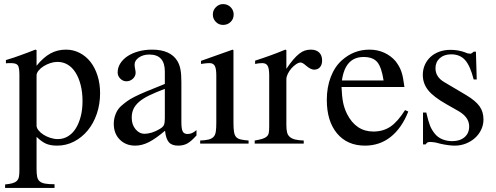

<svg xmlns="http://www.w3.org/2000/svg" viewBox="-20 -703 2428 940"><path d="M9 -409Q30 -415 47.5 -421Q65 -427 81.5 -433Q98 -439 115.5 -445.5Q133 -452 153 -460L159 -458V-381Q192 -422 226.5 -441Q261 -460 303 -460Q339 -460 370 -444Q401 -428 423 -400Q445 -372 457.5 -332.5Q470 -293 470 -247Q470 -193 454 -146Q438 -99 409.5 -64.5Q381 -30 342.5 -10Q304 10 260 10Q228 10 206.5 1Q185 -8 159 -33V124Q159 148 162 162.5Q165 177 174.5 185Q184 193 201.5 196Q219 199 247 199V217H5V200Q27 198 41 194Q55 190 62.5 182.5Q70 175 72.5 163Q75 151 75 131V-337Q75 -372 67.5 -383Q60 -394 34 -394Q27 -394 21.5 -394Q16 -394 9 -393ZM159 -88Q159 -77 168.5 -65Q178 -53 193 -43.5Q208 -34 226.5 -28Q245 -22 263 -22Q290 -22 312.5 -35.5Q335 -49 350.5 -73.5Q366 -98 375 -132Q384 -166 384 -208Q384 -251 375 -286.5Q366 -322 350 -347.5Q334 -373 311.5 -386.5Q289 -400 261 -400Q244 -400 226 -394Q208 -388 193 -378.5Q178 -369 168.5 -357Q159 -345 159 -334Z M942 -40Q916 -11 897 -0.5Q878 10 852 10Q821 10 806.5 -7Q792 -24 788 -63Q742 -24 708.5 -7Q675 10 642 10Q596 10 566.5 -19.5Q537 -49 537 -97Q537 -122 546.5 -145.5Q556 -169 573 -184Q589 -198 603 -208Q617 -218 638.5 -229Q660 -240 694.5 -254.5Q729 -269 787 -292V-353Q787 -436 711 -436Q681 -436 660 -421.5Q639 -407 639 -387Q639 -376 642 -363Q643 -358 643.5 -354Q644 -350 644 -347Q644 -330 630.5 -317.5Q617 -305 599 -305Q582 -305 569 -318Q556 -331 556 -348Q556 -372 569 -392.5Q582 -413 604.5 -428Q627 -443 658 -451.5Q689 -460 724 -460Q814 -460 848 -405Q859 -387 863.5 -363Q868 -339 868 -300V-105Q868 -72 874.5 -59.5Q881 -47 898 -47Q909 -47 919 -51Q929 -55 942 -66ZM787 -268Q742 -251 711 -236Q680 -221 661 -204.5Q642 -188 633.5 -169.5Q625 -151 625 -129V-125Q625 -93 643.5 -70.5Q662 -48 688 -48Q704 -48 723.5 -54Q743 -60 761 -71Q777 -80 782 -90Q787 -100 787 -123Z M1123 -457V-102Q1123 -75 1125.5 -58.5Q1128 -42 1135.5 -33Q1143 -24 1157.5 -20.5Q1172 -17 1197 -15V0H960V-15Q986 -16 1001.5 -20Q1017 -24 1025.5 -33Q1034 -42 1036.5 -58.5Q1039 -75 1039 -102V-334Q1039 -367 1031.5 -380.5Q1024 -394 1006 -394Q990 -394 972 -391L964 -390V-405L1119 -460ZM1072 -683Q1094 -683 1109 -668Q1124 -653 1124 -632Q1124 -610 1109 -595.5Q1094 -581 1072 -581Q1051 -581 1036.5 -596Q1022 -611 1022 -632Q1022 -653 1037 -668Q1052 -683 1072 -683Z M1229 -406Q1251 -413 1269.5 -419.5Q1288 -426 1305 -432Q1322 -438 1339.5 -445Q1357 -452 1377 -460L1382 -458V-366Q1400 -393 1415.5 -411Q1431 -429 1445 -440Q1459 -451 1472.5 -455.5Q1486 -460 1502 -460Q1528 -460 1542.5 -446Q1557 -432 1557 -407Q1557 -386 1546.5 -374Q1536 -362 1518 -362Q1501 -362 1478 -382Q1461 -397 1452 -397Q1442 -397 1429.5 -388.5Q1417 -380 1406.5 -368Q1396 -356 1389 -341.5Q1382 -327 1382 -315V-90Q1382 -69 1385.5 -55Q1389 -41 1399 -32.5Q1409 -24 1425 -20Q1441 -16 1467 -15V0H1227V-15Q1251 -19 1265 -23.5Q1279 -28 1286.5 -35Q1294 -42 1296 -53.5Q1298 -65 1298 -84V-334Q1298 -367 1290.5 -380.5Q1283 -394 1264 -394Q1248 -394 1229 -390Z M1979 -157Q1947 -76 1893 -33Q1839 10 1767 10Q1680 10 1630 -50Q1580 -110 1580 -214Q1580 -276 1599.5 -326.5Q1619 -377 1654 -408Q1712 -460 1789 -460Q1828 -460 1861 -445Q1894 -430 1917 -403Q1926 -391 1933 -379Q1940 -367 1945 -352.5Q1950 -338 1953.5 -319.5Q1957 -301 1960 -277H1652Q1654 -231 1659.5 -202.5Q1665 -174 1679 -145Q1723 -59 1808 -59Q1856 -59 1891.5 -83Q1927 -107 1963 -164ZM1858 -309Q1848 -374 1827 -399Q1806 -424 1760 -424Q1670 -424 1654 -309Z M2299 -314Q2282 -381 2257 -409Q2232 -437 2189 -437Q2154 -437 2133 -418Q2112 -399 2112 -369Q2112 -326 2155 -301L2263 -237Q2308 -210 2327.5 -183Q2347 -156 2347 -118Q2347 -92 2336 -68.5Q2325 -45 2305.5 -27.5Q2286 -10 2260.5 0Q2235 10 2206 10Q2192 10 2173 7.5Q2154 5 2133 0Q2116 -5 2105 -6.5Q2094 -8 2087 -8Q2078 -8 2073.5 -6Q2069 -4 2064 4H2051V-152H2067Q2077 -109 2085.5 -87.5Q2094 -66 2110 -47Q2124 -30 2146 -21Q2168 -12 2194 -12Q2232 -12 2254.5 -31.5Q2277 -51 2277 -84Q2277 -129 2225 -159L2167 -192Q2103 -228 2076.5 -261Q2050 -294 2050 -336Q2050 -363 2060 -385.5Q2070 -408 2088 -424.5Q2106 -441 2131 -450Q2156 -459 2186 -459Q2223 -459 2256 -447Q2264 -443 2271 -441.5Q2278 -440 2283 -440Q2286 -440 2288 -441.5Q2290 -443 2297 -448L2299 -450H2310L2314 -314Z"/></svg>

Font: Klingon pIqaD Mandel
Style: Regular
Weight: 400
Width: 0
Designer: Mike Neff (qa'vaj)
Foundry: Mike Neff and Michael Everson
Version: Version 2.003